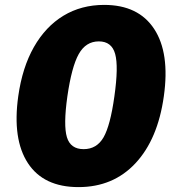

<svg xmlns="http://www.w3.org/2000/svg" viewBox="-20 -753 714 784"><path d="M300.5 11Q158 11 94 -86.8Q30 -184.5 54.5 -360Q71 -477.5 118.5 -561Q166 -644.5 239 -688.8Q312 -733 405.5 -733Q545 -733 609.5 -634.8Q674 -536.5 649 -360Q624.5 -184.5 533.5 -86.8Q442.5 11 300.5 11ZM321.5 -144Q375 -144 402.8 -192.2Q430.5 -240.5 447 -359Q464.5 -481.5 450.2 -532.8Q436 -584 383.5 -584Q330.5 -584 301.5 -532.2Q272.5 -480.5 255 -359Q238.5 -241.5 253.2 -192.8Q268 -144 321.5 -144Z"/></svg>

Font: Public Sans Thin Black
Style: Italic
Weight: 900
Italic angle: -8°
Version: Version 2.001